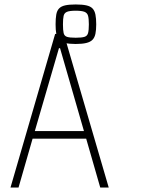

<svg xmlns="http://www.w3.org/2000/svg" viewBox="-20 -840 723 860"><path d="M27 0 227 -688H266L467 0H429L366 -219H126L63 0ZM136 -253H356L249 -624H244ZM319 -643Q290 -643 272 -647.5Q254 -652 244.5 -662Q235 -672 232 -689Q229 -706 229 -731Q229 -757 232 -774.5Q235 -792 244.5 -802Q254 -812 272 -816Q290 -820 319 -820Q348 -820 366.5 -816Q385 -812 394.5 -802Q404 -792 407.5 -774.5Q411 -757 411 -731Q411 -706 407.5 -689Q404 -672 394.5 -662Q385 -652 366.5 -647.5Q348 -643 319 -643ZM319 -671Q346 -671 358.5 -675Q371 -679 374.5 -692Q378 -705 378 -731Q378 -756 374.5 -769Q371 -782 358.5 -787Q346 -792 319 -792Q292 -792 280 -787Q268 -782 265 -769Q262 -756 262 -731Q262 -705 265 -692Q268 -679 280 -675Q292 -671 319 -671Z"/></svg>

Font: Saira Condensed Thin
Style: Regular
Weight: 250
Width: 3
Designer: Hector Gatti with collaboration of the Omnibus-Type team
Foundry: Omnibus-Type
Version: Version 1.101